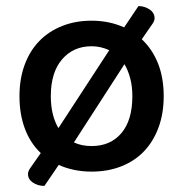

<svg xmlns="http://www.w3.org/2000/svg" viewBox="-20 -550 602 631"><path d="M281 14Q222 14 173 -8L126 61Q104 61 88 50Q72 39 72 22Q72 13 79 3L114 -47Q80 -79 62 -126.5Q44 -174 44 -234Q44 -291 61 -337Q78 -383 109 -415Q140 -447 184 -464.5Q228 -482 281 -482Q339 -482 388 -460L435 -530Q455 -530 471.5 -519Q488 -508 488 -490Q488 -482 482 -473L446 -421Q481 -388 499.5 -341Q518 -294 518 -234Q518 -177 501 -131Q484 -85 453.5 -53Q423 -21 379 -3.5Q335 14 281 14ZM389 -339 223 -82Q248 -70 281 -70Q343 -70 379 -112.5Q415 -155 415 -234Q415 -266 408 -292.5Q401 -319 389 -339ZM147 -234Q147 -171 172 -129L339 -385Q311 -398 281 -398Q221 -398 184 -355Q147 -312 147 -234Z"/></svg>

Font: Baloo 2 Latin Medium
Style: Regular
Weight: 500
Designer: Sarang Kulkarni and Ek Type
Foundry: Ek Type
Version: Version 1.001